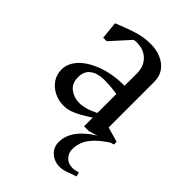

<svg xmlns="http://www.w3.org/2000/svg" viewBox="-201 -553 862 862"><g transform="rotate(45 229.5 -122.0)"><path d="M157.3 11.7Q124.8 11.7 97.1 -2.3Q69.4 -16.3 52.7 -41Q36 -65.7 36 -97.1Q36 -136 66.8 -169.1Q97.6 -202.3 154.4 -223.7Q211.2 -245 288.1 -246V-326Q288.1 -351.3 277.4 -372.8Q266.8 -394.3 244.6 -408.2Q222.4 -422.1 187.7 -422.1Q185.4 -422.1 179.5 -421.6Q173.6 -421.1 171.1 -420.1L90 -330.3H67.6L59.3 -413.6Q101.4 -430.8 131.8 -441.5Q162.2 -452.2 187.2 -457Q212.1 -461.7 236.7 -461.7Q274.3 -461.7 304.4 -448.9Q334.4 -436.2 352.2 -411.7Q369.9 -387.3 369.9 -351.3V-62.6L440.9 -42.4V-25.4L319.1 11.7H288.1V-43.3Q263.2 -27 241 -14.5Q218.8 -2.1 198.7 4.8Q178.5 11.7 157.3 11.7ZM197.7 -46.9Q217.2 -46.9 239 -53Q260.7 -59 288.1 -72.8V-193.1Q274.7 -195.7 252.4 -197.9Q230.1 -200.1 203.6 -200.1Q163.7 -200.1 138.4 -181.8Q113 -163.6 113 -126Q113 -86 138.9 -66.4Q164.7 -46.9 197.7 -46.9ZM338.7 218.4Q306.2 218.4 281.8 197.4Q257.4 176.4 257.4 141.8Q257.4 90.4 300.6 45.7Q343.9 0.9 416.5 -28L424.1 -20.6Q382.8 6.6 360.9 30.9Q338.9 55.1 331 77.3Q323 99.5 323 121.8Q323 145.9 339.2 163.4Q355.4 180.9 383.4 180.9Q391.2 180.9 399.9 179.3Q408.6 177.6 418.1 174.4L423.3 194.8Q391.6 206.2 373.5 212.3Q355.3 218.4 338.7 218.4Z"/></g></svg>

Font: Ancizar Serif Light
Style: Regular
Weight: 300
Designer: Cesar Puertas, Viviana Monsalve, Julian Moncada, Julian Prieto, Jose Castro, Felipe Aragon, Mariel Hernandez, Sara Alarc
Version: Version 8.100